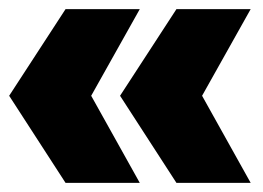

<svg xmlns="http://www.w3.org/2000/svg" viewBox="-29 -479 575 419"><path d="M114 -459H276L170 -270L276 -80H114L-9 -270ZM356 -459H518L412 -270L518 -80H356L233 -270Z"/></svg>

Font: Gontserrat ExtraBold
Style: Regular
Weight: 800
Designer: Julieta Ulanovsky
Foundry: Julieta Ulanovsky
Version: Version 6.001